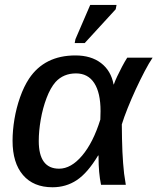

<svg xmlns="http://www.w3.org/2000/svg" viewBox="-20 -768 654 798"><path d="M293.5 -537.6Q358.4 -537.6 399.9 -505.9Q441.4 -474.1 452.1 -417H453.1Q457.5 -430.2 466.8 -450Q476.1 -469.7 487.3 -491Q498.5 -512.2 508.8 -528.3H614.3Q599.6 -506.8 581.3 -471.9Q563 -437 544.4 -397Q525.9 -356.9 510.5 -318.4Q495.1 -279.8 486.3 -251Q486.3 -219.7 487.1 -191.2Q487.8 -162.6 488.8 -137.2Q490.2 -111.8 491.7 -89.8Q493.2 -67.9 495.8 -46.4Q498.5 -24.9 502.9 0H399.9Q389.6 -49.8 389.6 -113.8V-121.6H387.7Q343.8 -48.8 299.1 -19.3Q254.4 10.3 198.2 10.3Q119.1 10.3 75.7 -40.3Q32.2 -90.8 32.2 -183.1Q32.2 -225.6 40 -272.7Q47.9 -319.8 63.5 -364Q79.1 -408.2 100.6 -440.9Q165 -537.6 293.5 -537.6ZM295.9 -462.9Q243.7 -462.9 210.9 -427.2Q189.5 -402.8 173.6 -360.8Q157.7 -318.8 149.4 -271.2Q141.1 -223.6 141.1 -182.1Q141.1 -66.9 225.6 -66.9Q275.4 -66.9 321.3 -121.1Q367.2 -175.3 397 -271L397.9 -306.2Q397.9 -382.3 371.8 -422.6Q345.7 -462.9 295.9 -462.9ZM460.9 -729.5 332 -588.9H290.5L293.5 -605L355 -747.6H464.4Z"/></svg>

Font: Arimo Medium
Style: Italic
Weight: 500
Italic angle: -12°
Designer: Steve Matteson
Foundry: Monotype Imaging Inc.
Version: Version 1.33